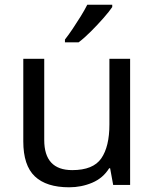

<svg xmlns="http://www.w3.org/2000/svg" viewBox="-20 -786 658 816"><path d="M533 -536V0H461L448 -71H444Q418 -29 372 -9.5Q326 10 274 10Q177 10 128 -36.5Q79 -83 79 -185V-536H168V-191Q168 -63 287 -63Q376 -63 410.5 -113Q445 -163 445 -257V-536ZM457 -756Q445 -738 420 -709.5Q395 -681 366.5 -652.5Q338 -624 314 -606H256V-618Q271 -637 288.5 -663Q306 -689 323 -716.5Q340 -744 351 -766H457Z"/></svg>

Font: Noto Sans Hatran
Style: Regular
Weight: 400
Designer: Monotype Design Team
Foundry: Monotype Imaging Inc.
Version: Version 2.001; ttfautohint (v1.8.4.7-5d5b)